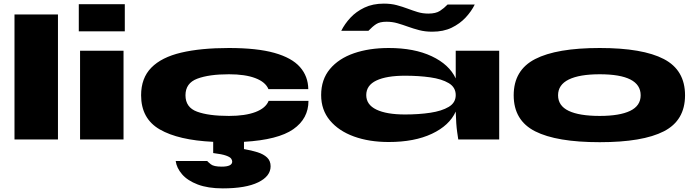

<svg xmlns="http://www.w3.org/2000/svg" viewBox="-20 -770 3837 1060"><path d="M60 -690H300V0H60Z M669 -747V-597H415V-747ZM422 -490H662V0H422Z M1124 119Q1128 124 1144 137Q1160 150 1204 150Q1262 150 1262 122Q1262 114 1256 105.5Q1250 97 1228 89Q1206 81 1157 75V13Q965 4 862 -55.5Q759 -115 759 -244Q759 -339 815.5 -396.5Q872 -454 980.5 -479.5Q1089 -505 1244 -505Q1399 -505 1495 -478Q1591 -451 1636 -400Q1681 -349 1682 -278H1462Q1446 -317 1390 -338.5Q1334 -360 1244 -360Q1134 -360 1069 -335.5Q1004 -311 1004 -244Q1004 -177 1068 -153.5Q1132 -130 1244 -130Q1334 -130 1390.5 -151.5Q1447 -173 1463 -213H1683Q1683 -115 1599 -56.5Q1515 2 1327 13V53Q1368 60 1401.5 70.5Q1435 81 1454.5 99.5Q1474 118 1474 148Q1474 203 1405.5 236.5Q1337 270 1210 270Q1128 270 1071.5 248.5Q1015 227 985 192Q955 157 950 119Z M2126 14Q2018 14 1934 -16.5Q1850 -47 1801.5 -105Q1753 -163 1753 -245Q1753 -331 1801.5 -389Q1850 -447 1934 -476Q2018 -505 2126 -505Q2267 -505 2363.5 -459.5Q2460 -414 2496 -337V-490H2736V0H2510Q2510 0 2504 -41Q2498 -82 2496 -154Q2461 -77 2364.5 -31.5Q2268 14 2126 14ZM2216 -138Q2292 -138 2355.5 -147.5Q2419 -157 2457.5 -180Q2496 -203 2496 -245Q2496 -288 2457.5 -311Q2419 -334 2355.5 -343Q2292 -352 2216 -352Q2114 -352 2058 -325.5Q2002 -299 2002 -245Q2002 -192 2058 -165Q2114 -138 2216 -138ZM2366 -595Q2327 -595 2294.5 -603.5Q2262 -612 2233 -622.5Q2204 -633 2175 -641.5Q2146 -650 2114 -650Q2077 -650 2057 -637Q2037 -624 2014 -600H1864Q1883 -638 1914.5 -672Q1946 -706 1992 -728Q2038 -750 2099 -750Q2139 -750 2170.5 -741.5Q2202 -733 2230 -722.5Q2258 -712 2285.5 -703.5Q2313 -695 2345 -695Q2386 -695 2409 -710Q2432 -725 2451 -745H2601Q2583 -708 2551 -673.5Q2519 -639 2473.5 -617Q2428 -595 2366 -595Z M3291 15Q3053 15 2934.5 -45Q2816 -105 2816 -244Q2816 -383 2934.5 -444Q3053 -505 3291 -505Q3528 -505 3645 -444Q3762 -383 3762 -244Q3762 -105 3645 -45Q3528 15 3291 15ZM3291 -130Q3401 -130 3459 -158Q3517 -186 3517 -244Q3517 -360 3291 -360Q3179 -360 3120 -331Q3061 -302 3061 -244Q3061 -186 3119.5 -158Q3178 -130 3291 -130Z"/></svg>

Font: Syne ExtraBold
Style: Regular
Weight: 800
Designer: Lucas Descroix
Foundry: Bonjour Monde
Version: Version 2.200; ttfautohint (v1.8.4)